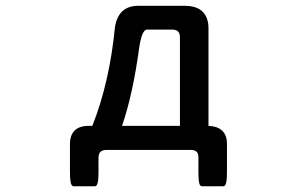

<svg xmlns="http://www.w3.org/2000/svg" viewBox="-20 -510 1040 670"><path d="M607.9 -70.8V-381.8Q607.4 -394 601.3 -400.1Q595.2 -406.2 583 -406.7H492.2Q488.3 -406.7 484.9 -402.8Q472.2 -390.1 465.3 -340.8Q443.4 -179.7 405.8 -70.8ZM772 -8.3Q772 -6.3 772 -4.9V89.8Q772 111.3 770.3 122.6Q768.6 133.8 764.6 137.7Q762.2 140.1 758.8 140.1H685.5Q680.7 140.1 677.2 134.8Q672.4 126 672.4 89.8V39.1Q672.4 25.9 666.3 19.8Q660.2 13.7 647.5 13.2H349.6Q336.9 13.7 330.6 20Q324.2 26.4 323.7 39.1V89.8Q323.7 111.3 322 122.6Q320.3 133.8 316.4 137.7Q314 140.1 310.5 140.1H237.3Q228.5 140.1 226.1 123Q224.1 111.3 224.1 89.8V-4.9Q224.1 -5.9 224.1 -6.8Q224.1 -38.1 240.5 -54.4Q256.8 -70.8 290 -70.8H302.2Q362.3 -222.2 381.3 -416.5V-417Q387.2 -450.7 405.3 -469.2Q426.3 -489.7 461.9 -489.7H626Q667 -489.3 687.3 -469Q707.5 -448.7 707.5 -411.1V-70.8Q739.7 -69.3 755.9 -53.5Q772 -37.6 772 -8.3Z"/></svg>

Font: YuPearl-Medium
Style: Medium
Weight: 500
Designer: Max Yao
Foundry: Max-Everyday
Version: Version 1.011; ttfautohint (v1.8.3)